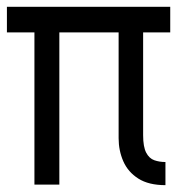

<svg xmlns="http://www.w3.org/2000/svg" viewBox="-25 -537 517 561"><path d="M75.6 2.4V-442.4H-4.8V-517.2H472.4V-442.4H393.2V-142Q393.2 -108 402.1 -91Q411 -74 425.9 -68.8Q440.8 -63.6 458.4 -63.6V4Q409.4 4 379.2 -15.2Q349 -34.4 335.3 -65.7Q321.6 -97 321.6 -133V-442.4H148.4V2.4Z"/></svg>

Font: Stick No Bills ExtraLight
Style: Regular
Weight: 200
Designer: Kosala Senevirathne, Siva Puranthara, Lasantha Premarathna, Tharique Azeez
Foundry: mooniak
Version: Version 2.000